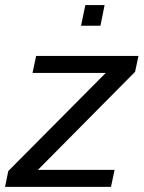

<svg xmlns="http://www.w3.org/2000/svg" viewBox="-23 -728 560 748"><path d="M-3.3 0 9.3 -61.7 388.9 -443.8H103.7L117.7 -510H516.4L503.3 -448.3L124.7 -66.2H423.4L409.4 0ZM292.7 -627.7 309.5 -708.3H384.5L368.3 -627.7Z"/></svg>

Font: Saira Thin
Style: Italic
Weight: 100
Italic angle: -12°
Designer: Hector Gatti with collaboration of the Omnibus-Type team
Foundry: Omnibus-Type
Version: Version 1.101